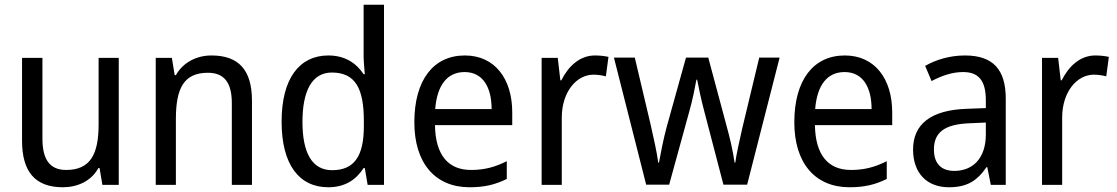

<svg xmlns="http://www.w3.org/2000/svg" viewBox="-20 -780 4711 810"><path d="M481 -536H396V-255C396 -129 361 -63 259 -63C191 -63 159 -106 159 -195V-536H73V-186C73 -56 128 10 245 10C307 10 365 -16 395 -71H400L412 0H481Z M872 -546C811 -546 753 -518 722 -463H717L705 -536H637V0H722V-278C722 -408 756 -473 857 -473C927 -473 958 -430 958 -345V0H1043V-355C1043 -487 985 -546 872 -546Z M1365 10C1437 10 1483 -23 1514 -71H1519L1531 0H1600V-760H1514V-545C1514 -524 1517 -489 1519 -467H1514C1483 -514 1435 -546 1365 -546C1244 -546 1168 -450 1168 -267C1168 -84 1243 10 1365 10ZM1381 -62C1297 -62 1256 -134 1256 -266C1256 -396 1296 -474 1380 -474C1481 -474 1515 -404 1515 -269V-248C1515 -123 1476 -62 1381 -62Z M1941 -546C1809 -546 1728 -443 1728 -264C1728 -94 1814 10 1961 10C2024 10 2069 -1 2118 -25V-100C2068 -75 2024 -63 1967 -63C1870 -63 1817 -127 1815 -252H2141V-306C2141 -447 2068 -546 1941 -546ZM1940 -476C2019 -476 2054 -409 2054 -320H1816C1824 -421 1867 -476 1940 -476Z M2490 -546C2426 -546 2378 -501 2348 -441H2344L2333 -536H2265V0H2350V-284C2350 -391 2411 -465 2484 -465C2501 -465 2521 -462 2536 -458L2547 -540C2530 -544 2509 -546 2490 -546Z M2951 -311 3032 -1H3132L3269 -537H3183L3111 -237C3098 -180 3086 -125 3082 -94H3079C3072 -145 3058 -203 3046 -246L2968 -537H2874L2793 -246C2779 -195 2767 -132 2760 -94H2757C2751 -139 2737 -201 2724 -258L2658 -537H2570L2706 -1H2803L2888 -310C2902 -359 2912 -411 2918 -444H2921C2927 -412 2938 -360 2951 -311Z M3544 -546C3412 -546 3331 -443 3331 -264C3331 -94 3417 10 3564 10C3627 10 3672 -1 3721 -25V-100C3671 -75 3627 -63 3570 -63C3473 -63 3420 -127 3418 -252H3744V-306C3744 -447 3671 -546 3544 -546ZM3543 -476C3622 -476 3657 -409 3657 -320H3419C3427 -421 3470 -476 3543 -476Z M4051 -546C3987 -546 3928 -528 3883 -502L3910 -438C3952 -460 3996 -476 4043 -476C4106 -476 4139 -443 4139 -357V-324L4059 -321C3907 -316 3832 -256 3832 -149C3832 -49 3891 10 3983 10C4060 10 4102 -17 4142 -75H4145L4160 0H4223V-364C4223 -486 4170 -546 4051 -546ZM4071 -260 4139 -263V-213C4139 -111 4083 -59 4006 -59C3954 -59 3920 -87 3920 -149C3920 -218 3960 -256 4071 -260Z M4601 -546C4537 -546 4489 -501 4459 -441H4455L4444 -536H4376V0H4461V-284C4461 -391 4522 -465 4595 -465C4612 -465 4632 -462 4647 -458L4658 -540C4641 -544 4620 -546 4601 -546Z"/></svg>

Font: Noto Sans Lao SemiCondensed
Style: Regular
Weight: 400
Width: 4
Designer: Monotype Design Team
Foundry: Monotype Imaging Inc.
Version: Version 2.004